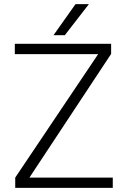

<svg xmlns="http://www.w3.org/2000/svg" viewBox="-20 -913 620 933"><path d="M528 -50V0H54V-50L457 -650H52V-700H520V-651L123 -50ZM347 -893H412L295 -742H240Z"/></svg>

Font: Krub Light
Style: Regular
Weight: 300
Designer: Ekaluck Peanpanawate
Foundry: Cadson Demak Co.,Ltd.
Version: Version 1.000; ttfautohint (v1.6)